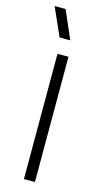

<svg xmlns="http://www.w3.org/2000/svg" viewBox="-135 -934 531 977"><g transform="rotate(15 130.0 -445.5)"><path d="M159 -660V0H101V-660ZM24 -891H82L146 -743H90Z"/></g></svg>

Font: Human Sans Light
Style: Regular
Weight: 300
Designer: Tim Radville
Foundry: Continuum
Version: Version 1.000;FEAKit 1.0